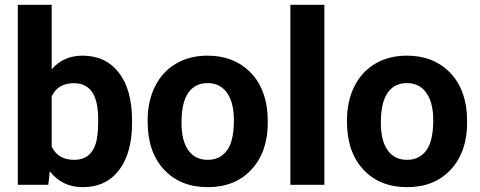

<svg xmlns="http://www.w3.org/2000/svg" viewBox="-20 -770 1999 800"><path d="M530.3 -259.3Q530.3 -132.3 476.1 -61.3Q421.9 9.8 324.7 9.8Q238.8 9.8 187.5 -56.2L181.2 0H54.2V-750H195.3V-481Q244.1 -538.1 323.7 -538.1Q420.4 -538.1 475.3 -467Q530.3 -396 530.3 -267.1ZM389.2 -269.5Q389.2 -349.6 363.8 -386.5Q338.4 -423.3 288.1 -423.3Q220.7 -423.3 195.3 -368.2V-159.7Q221.2 -104 289.1 -104Q357.4 -104 378.9 -171.4Q389.2 -203.6 389.2 -269.5Z M595.2 -269Q595.2 -347.7 625.5 -409.2Q655.8 -470.7 712.6 -504.4Q769.5 -538.1 844.7 -538.1Q951.7 -538.1 1019.3 -472.7Q1086.9 -407.2 1094.7 -294.9L1095.7 -258.8Q1095.7 -137.2 1027.8 -63.7Q960 9.8 845.7 9.8Q731.4 9.8 663.3 -63.5Q595.2 -136.7 595.2 -262.7ZM736.3 -258.8Q736.3 -183.6 764.6 -143.8Q793 -104 845.7 -104Q897 -104 925.8 -143.3Q954.6 -182.6 954.6 -269Q954.6 -342.8 925.8 -383.3Q897 -423.8 844.7 -423.8Q793 -423.8 764.6 -383.5Q736.3 -343.3 736.3 -258.8Z M1331.5 0H1189.9V-750H1331.5Z M1425.8 -269Q1425.8 -347.7 1456.1 -409.2Q1486.3 -470.7 1543.2 -504.4Q1600.1 -538.1 1675.3 -538.1Q1782.2 -538.1 1849.9 -472.7Q1917.5 -407.2 1925.3 -294.9L1926.3 -258.8Q1926.3 -137.2 1858.4 -63.7Q1790.5 9.8 1676.3 9.8Q1562 9.8 1493.9 -63.5Q1425.8 -136.7 1425.8 -262.7ZM1566.9 -258.8Q1566.9 -183.6 1595.2 -143.8Q1623.5 -104 1676.3 -104Q1727.5 -104 1756.3 -143.3Q1785.2 -182.6 1785.2 -269Q1785.2 -342.8 1756.3 -383.3Q1727.5 -423.8 1675.3 -423.8Q1623.5 -423.8 1595.2 -383.5Q1566.9 -343.3 1566.9 -258.8Z"/></svg>

Font: SteelSelectRoboto
Style: Roboto-Bold
Weight: 700
Designer: Google
Version: Version 2.137; 2017